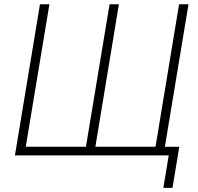

<svg xmlns="http://www.w3.org/2000/svg" viewBox="-20 -748 955 924"><path d="M172.4 -727.5H217.8L104 -42H393.6L507.3 -727.5H552.2L439 -42H728.5L841.8 -727.5H887.2L766.6 0H51.8ZM766.1 156.2 792 0H744.6L751.5 -41.5H842.8L810.1 156.2Z"/></svg>

Font: Inter 20pt ExtraLight
Style: Italic
Weight: 250
Italic angle: -9.3988°
Version: Version 4.001;git-66647c0bb